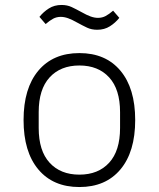

<svg xmlns="http://www.w3.org/2000/svg" viewBox="-20 -742 640 774"><path d="M300 12Q194 12 134.5 -59Q75 -130 75 -258Q75 -386 134.5 -457Q194 -528 300 -528Q406 -528 465.5 -457Q525 -386 525 -258Q525 -130 465.5 -59Q406 12 300 12ZM300 -38Q376 -38 420 -86Q464 -134 464 -226V-290Q464 -382 420 -430Q376 -478 300 -478Q224 -478 180 -430Q136 -382 136 -290V-226Q136 -134 180 -86Q224 -38 300 -38ZM372 -622Q349 -622 331 -630.5Q313 -639 293 -650Q270 -663 254.5 -668.5Q239 -674 225 -674Q208 -674 194 -666.5Q180 -659 164 -645L139 -674Q155 -694 177 -708Q199 -722 228 -722Q251 -722 269 -713.5Q287 -705 307 -694Q330 -681 345.5 -675.5Q361 -670 375 -670Q392 -670 406 -677.5Q420 -685 436 -699L461 -670Q445 -650 423 -636Q401 -622 372 -622Z"/></svg>

Font: IBM Plex Mono Light
Style: Regular
Weight: 300
Monospace: yes
Designer: Mike Abbink, Paul van der Laan, Pieter van Rosmalen
Foundry: Bold Monday
Version: Version 2.3